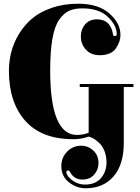

<svg xmlns="http://www.w3.org/2000/svg" viewBox="-20 -739 755 1033"><path d="M441 274Q392 274 351 242Q310 210 310 154Q310 109 341 77Q372 45 417 45Q454 45 482 71Q510 97 510 138Q510 174 486.5 200.5Q463 227 424 227Q380 227 359 190Q353 178 347 178Q337 178 337 189Q337 193 341 201Q351 220 377.5 237Q404 254 437 254Q494 254 523.5 219Q553 184 553 135Q553 102 543 76Q533 50 519 35.5Q505 21 491 11.5Q477 2 467 -1L457 -4Q417 10 376 10Q203 10 115.5 -89.5Q28 -189 28 -357Q28 -409 40.5 -458.5Q53 -508 82 -556Q111 -604 153 -639.5Q195 -675 259 -697Q323 -719 401 -719Q509 -719 568.5 -666.5Q628 -614 628 -552Q628 -513 602.5 -477.5Q577 -442 516 -442Q470 -442 442.5 -471.5Q415 -501 415 -544Q415 -581 438 -608Q461 -635 502 -635Q575 -635 588 -554Q589 -545 597 -545Q608 -545 608 -555Q608 -603 560 -648.5Q512 -694 423 -694Q381 -694 352 -681Q323 -668 298.5 -633Q274 -598 262 -530Q250 -462 250 -360Q250 -13 394 -13Q428 -13 457 -25V-271H409V-287H698V-271H646V29Q646 147 590.5 210.5Q535 274 441 274Z"/></svg>

Font: Elsie Swash Caps Black
Style: Regular
Weight: 900
Designer: Alejandro Inler
Foundry: Alejandro Inler
Version: 1.001